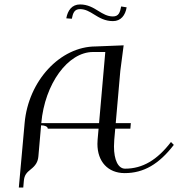

<svg xmlns="http://www.w3.org/2000/svg" viewBox="-20 -769 802 864"><path d="M278.3 -686.6 303.2 -684.6C308.2 -709.9 314.3 -728 340.2 -728C363.9 -728 383.1 -716.6 403.2 -704C426.7 -689.4 452.1 -674 488.2 -674C524.2 -674 544 -700.4 549.9 -736L525.2 -739.9C520.3 -713.9 514.6 -695 488.2 -695C463.3 -695 443.2 -707 422.2 -720C399.2 -734.4 374.4 -749 340.2 -749C303.8 -749 284.6 -722.3 278.3 -686.6ZM423.6 -190 419.2 -140C418.7 -133.6 418.4 -127.4 418.4 -121.4C418.4 -41.8 465.8 10 541.1 10C627.6 10 695.7 -31 762.2 -117L749.4 -130C687.3 -49 621.6 -10 542.9 -10C511.7 -10 492.9 -49.1 492.9 -110.3C492.9 -119.7 493.3 -129.6 494.2 -140L498.6 -190H566.6L568.8 -215H500.8L521.4 -450L536.4 -565L411 -560C250.9 -560 107.5 -405.4 90.8 -215L64.7 75H84.7L87.3 45C89.5 20 98.7 8.4 119 -7.5C139.4 -23.4 150.5 -40 152.7 -65L164.9 -205C182.3 -205 195 -199.1 195 -190ZM425.8 -215H165.8C181.3 -391.6 285.6 -535 398.8 -535H453.8Z"/></svg>

Font: Galberik
Style: Regular
Weight: 400
Designer: Gluk
Foundry: Gluk
Version: Version 0.50